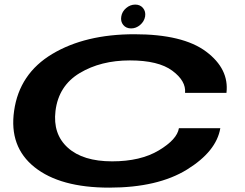

<svg xmlns="http://www.w3.org/2000/svg" viewBox="-20 -834 1095 858"><path d="M468 4.5Q249 4.5 134.5 -86.8Q20 -178 43 -338.5Q66.5 -505 213.8 -593Q361 -681 580.5 -681Q797.5 -681 901 -603.5Q1004.5 -526 992 -419H807Q812 -472 750 -518Q688 -564 560.5 -564Q430.5 -564 336.2 -507.5Q242 -451 228 -338.5Q215.5 -235 283 -174Q350.5 -113 481 -113Q608 -113 689.8 -162Q771.5 -211 779.5 -261H964.5Q947 -157.5 816 -76.5Q685 4.5 468 4.5ZM566 -707Q543.5 -707 530.8 -722.5Q518 -738 522 -760.5Q525.5 -782.5 543.8 -798Q562 -813.5 584.5 -813.5Q606.5 -813.5 619.2 -798Q632 -782.5 628.5 -760.5Q624.5 -738 606.2 -722.5Q588 -707 566 -707Z"/></svg>

Font: Anybody UltraExpanded SemiBold
Style: Italic
Weight: 600
Width: 9
Italic angle: -10°
Designer: Tyler Finck
Foundry: Etcetera Type Company
Version: Version 1.010; ttfautohint (v1.8.3) -l 8 -r 50 -G 200 -x 14 